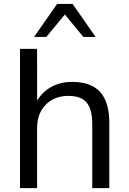

<svg xmlns="http://www.w3.org/2000/svg" viewBox="-20 -971 668 991"><path d="M83.3 -718.8H171.4L171.8 -424H158.4Q181.4 -482.3 232.8 -515.3Q284.2 -548.3 352.9 -548.3Q449.8 -548.3 497 -496.2Q544.2 -444 544.2 -336.7V0H456.1V-331.3Q456.1 -407.3 427.1 -441.7Q398.1 -476.1 333.7 -476.1Q260.6 -476.1 216 -430.5Q171.4 -385 171.4 -310.3V0H83.3ZM274.8 -950.8H354.6L473.6 -780.3H410.4L314.7 -896.1L219 -780.3H155.8Z"/></svg>

Font: Min Sans VF VF
Style: Regular
Weight: 400
Designer: Jinseong-Kim, NotoSansCJK, Nunito
Foundry: Jinseong-Kim
Version: Version 1.420;Glyphs 3.1.2 (3151)